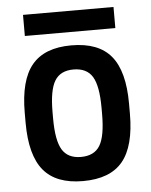

<svg xmlns="http://www.w3.org/2000/svg" viewBox="-50 -709 600 761"><g transform="rotate(-5 250.0 -328.5)"><path d="M250 10Q143 10 93 -50.5Q43 -111 43 -240V-280Q43 -409 93 -469.5Q143 -530 250 -530Q358 -530 408 -469.5Q458 -409 458 -280V-240Q458 -111 408 -50.5Q358 10 250 10ZM250 -86Q303 -86 325.5 -123Q348 -160 348 -248V-273Q348 -360 325.5 -397Q303 -434 250 -434Q198 -434 175.5 -397Q153 -360 153 -273V-248Q153 -160 175.5 -123Q198 -86 250 -86ZM70 -583V-667H430V-583Z"/></g></svg>

Font: M PLUS 1 Code Medium
Style: Regular
Weight: 500
Designer: Coji Morishita
Foundry: UNDERFOREST DESIGN
Version: Version 1.002